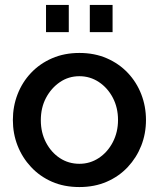

<svg xmlns="http://www.w3.org/2000/svg" viewBox="-20 -746 642 776"><path d="M301 10Q239 10 190 -11.5Q141 -33 105.5 -71Q70 -109 51 -157.5Q32 -206 32 -261Q32 -316 51 -365Q70 -414 105.5 -451.5Q141 -489 190.5 -510.5Q240 -532 301 -532Q362 -532 411.5 -510.5Q461 -489 496.5 -451.5Q532 -414 551 -365Q570 -316 570 -261Q570 -206 551 -157.5Q532 -109 496.5 -71Q461 -33 411.5 -11.5Q362 10 301 10ZM145 -260Q145 -210 166 -170Q187 -130 222 -107Q257 -84 301 -84Q344 -84 379.5 -107.5Q415 -131 436 -171.5Q457 -212 457 -261Q457 -311 436 -351Q415 -391 379.5 -414.5Q344 -438 301 -438Q257 -438 222 -414Q187 -390 166 -350.5Q145 -311 145 -260ZM166 -616V-726H258V-616ZM343 -616V-726H435V-616Z"/></svg>

Font: Raleway Thin SemiBold
Style: Regular
Weight: 600
Version: Version 4.026